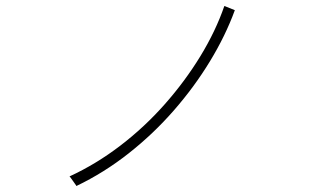

<svg xmlns="http://www.w3.org/2000/svg" viewBox="-20 -695 1040 641"><path d="M235 -74Q235 -75 229.5 -82.5Q224 -90 218.5 -98Q213 -106 212 -106Q301 -147 382 -209Q463 -271 530.5 -347.5Q598 -424 649 -507.5Q700 -591 729 -675L764 -661Q733 -576 681 -490.5Q629 -405 560.5 -326.5Q492 -248 409.5 -183Q327 -118 235 -74Z"/></svg>

Font: Zen Kaku Gothic New Light
Style: Regular
Weight: 300
Designer: Yoshimichi Ohira
Foundry: Positype
Version: Version 1.002